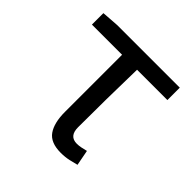

<svg xmlns="http://www.w3.org/2000/svg" viewBox="-137 -604 734 734"><g transform="rotate(45 230.0 -237.0)"><path d="M288 12Q233 12 211 -19.5Q189 -51 189 -110V-419H26V-481L96 -486H434V-419H270Q268 -337 267 -257.5Q266 -178 266 -104Q266 -56 307 -56Q318 -56 330 -58.5Q342 -61 354 -64L366 -1Q352 3 331.5 7.5Q311 12 288 12Z"/></g></svg>

Font: .
Style: 
Weight: 400
Designer: Paul D. Hunt, Dalton Maag
Foundry: Dalton Maag Ltd
Version: Version 1.200